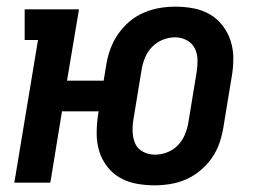

<svg xmlns="http://www.w3.org/2000/svg" viewBox="-20 -548 790 576"><path d="M443 8Q416 8 389 3Q362 -2 339.5 -15Q317 -28 301 -49Q285 -70 277.5 -95Q270 -120 270 -147.5Q270 -175 274 -203L276 -214H166L131 0H23L94 -428H54V-520H217L181 -306H291L299 -355Q303 -379 311.5 -402Q320 -425 334.5 -446Q349 -467 368.5 -483.5Q388 -500 411.5 -510Q435 -520 458.5 -524Q482 -528 506 -528Q534 -528 560.5 -523Q587 -518 609.5 -505Q632 -492 648 -471Q664 -450 672 -425Q680 -400 680 -372.5Q680 -345 675 -317L650 -165Q646 -141 638 -118Q630 -95 615.5 -74Q601 -53 581 -36.5Q561 -20 538.5 -10Q516 0 491.5 4Q467 8 444 8ZM445 -84Q463 -84 481.5 -91Q500 -98 513.5 -112Q527 -126 534.5 -144Q542 -162 545 -180L570 -332Q573 -351 572.5 -369.5Q572 -388 564 -403.5Q556 -419 540 -427.5Q524 -436 505 -436Q487 -436 469 -429Q451 -422 437 -408Q423 -394 415.5 -376Q408 -358 405 -340L380 -188Q377 -169 378 -150.5Q379 -132 386 -116.5Q393 -101 409.5 -92.5Q426 -84 445 -84Z"/></svg>

Font: Iosevka Etoile Semibold
Style: Italic
Weight: 600
Italic angle: -9°
Designer: Belleve Invis
Foundry: Belleve Invis
Version: Version 22.1.2; ttfautohint (v1.8.4)